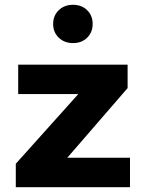

<svg xmlns="http://www.w3.org/2000/svg" viewBox="-20 -782 609 802"><path d="M307 -389H56V-512H513V-414L261 -123H523V0H46V-98ZM285 -602Q249 -602 225.5 -624.5Q202 -647 202 -682Q202 -717 225.5 -739.5Q249 -762 285 -762Q321 -762 344 -739.5Q367 -717 367 -682Q367 -647 344 -624.5Q321 -602 285 -602Z"/></svg>

Font: Metropolitano
Style: Bold
Weight: 700
Designer: Fonts by Alex Slobzheninov & Chris M. Simpson / Changes by Cristiano Sobral
Foundry: Fonts by Alex Slobzheninov & Chris M. Simpson / Changes by Cristiano Sobral
Version: Version 1.00;August 30, 2020;FontCreator 13.0.0.2681 64-bit